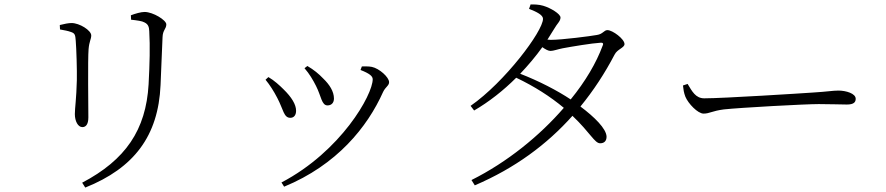

<svg xmlns="http://www.w3.org/2000/svg" viewBox="-20 -794 4000 867"><path d="M365 53C585 -35 695 -180 705 -410C708 -472 711 -567 714 -626C715 -659 731 -663 731 -684C731 -703 671 -740 633 -740C617 -740 592 -733 571 -725L572 -705C599 -702 622 -699 632 -693C651 -684 653 -670 654 -653C658 -583 656 -508 651 -413C639 -207 547 -72 351 31ZM251 -661C272 -657 286 -655 302 -649C319 -643 320 -635 322 -610C325 -574 328 -478 327 -432C325 -348 318 -306 318 -279C318 -247 332 -220 352 -220C366 -220 379 -230 379 -264C379 -299 376 -529 380 -572C383 -608 392 -617 392 -634C392 -657 339 -690 303 -690C290 -690 269 -686 250 -681Z M1355 -486C1377 -461 1394 -432 1407 -406C1431 -359 1432 -318 1459 -318C1476 -318 1488 -329 1488 -349C1488 -381 1468 -412 1440 -439C1419 -461 1397 -479 1368 -496ZM1263 49C1501 -49 1639 -220 1710 -379C1721 -402 1737 -407 1737 -423C1737 -445 1693 -485 1659 -492C1643 -495 1627 -494 1614 -494L1608 -478C1649 -462 1663 -450 1663 -436C1663 -366 1520 -111 1251 30ZM1179 -434C1198 -411 1216 -383 1232 -352C1260 -299 1261 -262 1291 -262C1308 -262 1317 -275 1317 -294C1317 -322 1297 -355 1260 -391C1243 -408 1218 -431 1192 -446Z M2109 19 2124 43C2306 -35 2450 -142 2565 -271C2646 -194 2665 -147 2690 -147C2709 -147 2719 -158 2719 -177C2718 -213 2664 -266 2601 -313C2660 -385 2711 -463 2755 -547C2767 -572 2800 -578 2800 -595C2800 -618 2746 -658 2723 -658C2707 -658 2703 -640 2675 -636C2648 -631 2518 -614 2467 -614L2452 -615L2482 -663C2496 -688 2511 -698 2511 -715C2511 -731 2467 -758 2433 -768C2413 -774 2393 -774 2376 -774L2369 -754C2405 -740 2432 -726 2432 -709C2432 -653 2259 -423 2105 -316L2121 -295C2188 -334 2253 -385 2311 -443C2393 -404 2465 -358 2526 -307C2417 -181 2271 -62 2109 19ZM2329 -461C2365 -499 2399 -539 2429 -581C2443 -571 2456 -564 2466 -564C2479 -564 2500 -572 2521 -576C2558 -583 2654 -599 2691 -601C2701 -602 2707 -599 2701 -587C2673 -511 2624 -427 2557 -345C2497 -385 2414 -428 2329 -461Z M3085 -415 3064 -408C3066 -390 3068 -375 3075 -357C3088 -326 3131 -281 3157 -281C3184 -281 3195 -293 3249 -300C3323 -308 3616 -324 3677 -324C3736 -324 3771 -322 3804 -322C3836 -322 3844 -333 3844 -348C3844 -372 3800 -385 3766 -385C3740 -385 3716 -380 3649 -376C3607 -373 3246 -350 3160 -350C3121 -350 3105 -382 3085 -415Z"/></svg>

Font: Noto Serif JP Light
Style: Regular
Weight: 300
Designer: Ryoko NISHIZUKA 西塚涼子 (kana & ideographs); Frank Grießhammer (Latin, Greek & Cyrillic); Wenlong ZHANG 张文龙 (bopomofo); San
Foundry: Adobe
Version: Version 2.001;hotconv 1.1.0;makeotfexe 2.6.0